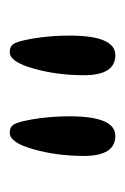

<svg xmlns="http://www.w3.org/2000/svg" viewBox="50 -766 261 402"><g transform="rotate(90 181.0 -565.5)"><path d="M96 -676Q138 -676 138 -610Q138 -554 124 -504.5Q110 -455 90 -455Q80 -455 76 -459Q68 -464 61.5 -501.5Q55 -539 55 -580Q55 -676 96 -676ZM265 -676Q307 -676 307 -610Q307 -554 293 -504.5Q279 -455 259 -455Q249 -455 245 -459Q237 -464 230.5 -501.5Q224 -539 224 -580Q224 -676 265 -676Z"/></g></svg>

Font: Bonbon
Style: Regular
Weight: 400
Designer: Ksenia Erulevich
Foundry: Cyreal (www.cyreal.org)
Version: Version 1.000